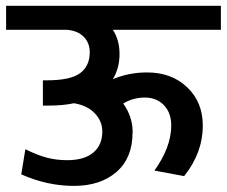

<svg xmlns="http://www.w3.org/2000/svg" viewBox="-35 -646 758 642"><path d="M36.1 -63 49.8 -147Q90.3 -127 122.1 -118.7Q153.8 -110.4 189.9 -110.4Q246.1 -110.4 276.6 -135.5Q307.1 -160.6 307.1 -206.5Q307.1 -240.7 282 -267.1Q256.8 -293.5 212.4 -300.8Q176.3 -293 128.9 -293H108.4V-377.4H121.1Q201.2 -377.4 233.2 -401.6Q265.1 -425.8 265.1 -471.2Q265.1 -502.4 245.1 -522.9Q225.1 -543.5 188.5 -546.4H-14.6V-626.5H703.6V-546.4H342.3Q364.7 -512.2 364.7 -465.3Q364.7 -418.5 342.3 -381.3Q396 -403.8 457 -403.8Q538.6 -403.8 590.8 -354.2Q643.1 -304.7 643.1 -226.1Q643.1 -134.8 580.6 -57.1L481.4 -75.7Q537.6 -154.3 537.6 -226.6Q537.6 -268.6 513.2 -294.2Q488.8 -319.8 449.2 -319.8Q409.7 -319.8 377 -299.8Q408.7 -255.9 408.7 -202.1L408.2 -202.6Q408.2 -117.7 354.5 -71Q300.8 -24.4 211.9 -24.4Q123 -24.4 36.1 -63Z"/></svg>

Font: Yantramanav Medium
Style: Regular
Weight: 500
Version: Version 1.001;PS 1.0;hotconv 1.0.72;makeotf.lib2.5.5900; ttf